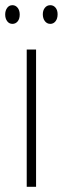

<svg xmlns="http://www.w3.org/2000/svg" viewBox="-33 -720 242 740"><path d="M106 0H70V-529H106ZM-13 -664Q-13 -679 -5.5 -689.5Q2 -700 15 -700Q27 -700 35 -690Q43 -680 43 -664Q43 -647 35 -637.5Q27 -628 15 -628Q2 -628 -5.5 -638.5Q-13 -649 -13 -664ZM132 -665Q132 -680 140 -690Q148 -700 161 -700Q173 -700 181 -690.5Q189 -681 189 -665Q189 -648 181 -638Q173 -628 161 -628Q148 -628 140 -638.5Q132 -649 132 -665Z"/></svg>

Font: Noto Sans Myanmar UI ExtraCondensed ExtraLight
Style: Regular
Weight: 200
Width: 2
Designer: Monotype Design Team
Foundry: Monotype Imaging Inc.
Version: Version 2.103; ttfautohint (v1.8.4.7-5d5b)